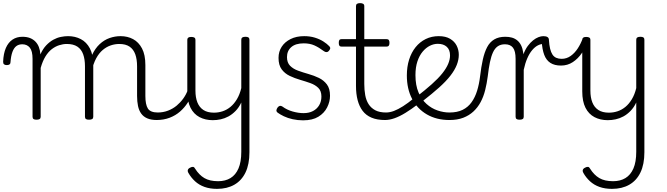

<svg xmlns="http://www.w3.org/2000/svg" viewBox="-76 -750 4262 1227"><path d="M157 15Q144 15 138 10.5Q132 6 132 -4V-374Q132 -424 114.5 -445.5Q97 -467 66 -467Q44 -467 28.5 -455.5Q13 -444 3.5 -418.5Q-6 -393 -9 -352Q-9 -343 -15 -338.5Q-21 -334 -33 -334Q-43 -334 -49.5 -338.5Q-56 -343 -56 -355Q-54 -408 -38.5 -443.5Q-23 -479 4 -497Q31 -515 67 -515Q95 -515 115.5 -507Q136 -499 150.5 -484Q165 -469 172.5 -449Q180 -429 182 -405V-402Q198 -438 219.5 -460.5Q241 -483 264.5 -496Q288 -509 312.5 -514Q337 -519 359 -519Q404 -519 440.5 -500Q477 -481 498.5 -440.5Q520 -400 520 -334V-4Q520 6 513.5 10.5Q507 15 493 15Q479 15 473 10.5Q467 6 467 -4V-326Q467 -371 455.5 -403Q444 -435 418.5 -452Q393 -469 351 -469Q327 -469 302 -461Q277 -453 254.5 -435.5Q232 -418 214 -388.5Q196 -359 184 -316V-4Q184 6 177.5 10.5Q171 15 157 15ZM927 17Q890 17 865.5 6.5Q841 -4 826.5 -24Q812 -44 806 -72.5Q800 -101 800 -137V-326Q800 -371 788.5 -403Q777 -435 752 -452Q727 -469 686 -469Q659 -469 632 -460Q605 -451 581 -431Q557 -411 538.5 -377Q520 -343 509 -292H485Q492 -355 512 -398Q532 -441 561 -468Q590 -495 624.5 -507Q659 -519 694 -519Q739 -519 774.5 -500Q810 -481 831.5 -440.5Q853 -400 853 -334V-137Q853 -82 869 -56.5Q885 -31 933 -31Q942 -31 946.5 -23.5Q951 -16 950.5 -7Q950 2 944 9.5Q938 17 927 17Z M924 17Q913 17 907.5 9.5Q902 2 902.5 -7Q903 -16 910 -23.5Q917 -31 930 -31Q967 -31 998 -43Q1029 -55 1053 -75Q1077 -95 1095 -120Q1113 -145 1123 -172Q1127 -183 1136 -182.5Q1145 -182 1151 -174.5Q1157 -167 1154 -157Q1143 -124 1123 -93Q1103 -62 1074.5 -37Q1046 -12 1008 2.5Q970 17 924 17Z M1284 18Q1236 18 1199 -1.5Q1162 -21 1141.5 -61.5Q1121 -102 1121 -166V-496Q1121 -505 1127 -509.5Q1133 -514 1146 -514Q1160 -514 1166.5 -509.5Q1173 -505 1173 -496V-171Q1173 -127 1185.5 -95.5Q1198 -64 1224 -47Q1250 -30 1291 -30Q1320 -30 1347 -39Q1374 -48 1397 -67Q1420 -86 1438 -116Q1456 -146 1466 -187V-496Q1466 -506 1472.5 -510.5Q1479 -515 1493 -515Q1506 -515 1512 -510.5Q1518 -506 1518 -496V223Q1518 300 1493 352Q1468 404 1421.5 430.5Q1375 457 1311 457Q1266 457 1231 444.5Q1196 432 1170.5 408.5Q1145 385 1128 355Q1122 345 1124.5 336Q1127 327 1140 321Q1151 315 1158.5 316.5Q1166 318 1171 328Q1196 368 1230 388Q1264 408 1318 408Q1364 408 1397 388Q1430 368 1448 326.5Q1466 285 1466 220V-95Q1451 -63 1429.5 -41Q1408 -19 1384 -6Q1360 7 1334.5 12.5Q1309 18 1284 18Z M1861 19Q1827 19 1795 12Q1763 5 1738 -7Q1713 -19 1697 -31Q1690 -37 1690.5 -45Q1691 -53 1698 -63Q1705 -72 1712.5 -73.5Q1720 -75 1729 -69Q1757 -48 1794 -37.5Q1831 -27 1864 -27Q1899 -27 1924.5 -40.5Q1950 -54 1964 -78Q1978 -102 1978 -133Q1978 -169 1958 -188.5Q1938 -208 1907 -219Q1876 -230 1841.5 -240Q1807 -250 1775.5 -265Q1744 -280 1724 -307Q1704 -334 1704 -380Q1704 -420 1724 -451Q1744 -482 1781 -500.5Q1818 -519 1868 -519Q1905 -519 1936 -509.5Q1967 -500 1990.5 -485Q2014 -470 2029 -454Q2036 -446 2034 -439Q2032 -432 2025 -424Q2019 -417 2010.5 -417Q2002 -417 1994 -423Q1962 -447 1933 -460Q1904 -473 1865 -473Q1813 -473 1785.5 -449Q1758 -425 1758 -385Q1758 -350 1777.5 -330Q1797 -310 1828.5 -298.5Q1860 -287 1895.5 -277Q1931 -267 1962 -252Q1993 -237 2013 -210.5Q2033 -184 2033 -138Q2033 -100 2014.5 -63.5Q1996 -27 1958.5 -4Q1921 19 1861 19Z M2385 17Q2334 17 2298.5 2Q2263 -13 2241.5 -41.5Q2220 -70 2209.5 -110Q2199 -150 2199 -201V-452H2108Q2097 -452 2093 -458Q2089 -464 2089 -476Q2089 -489 2093 -494.5Q2097 -500 2108 -500H2199V-711Q2199 -721 2205.5 -725.5Q2212 -730 2225 -730Q2238 -730 2245 -725.5Q2252 -721 2252 -711V-500H2393Q2404 -500 2408.5 -494.5Q2413 -489 2413 -476Q2413 -464 2408.5 -458Q2404 -452 2393 -452H2252V-213Q2252 -175 2258 -142Q2264 -109 2279.5 -84.5Q2295 -60 2322 -45.5Q2349 -31 2392 -31Q2402 -31 2407 -23.5Q2412 -16 2411.5 -7Q2411 2 2404.5 9.5Q2398 17 2385 17Z M2384 17Q2373 17 2367.5 9.5Q2362 2 2362.5 -7Q2363 -16 2370 -23.5Q2377 -31 2390 -31Q2415 -31 2441.5 -41Q2468 -51 2499.5 -71Q2531 -91 2570 -123Q2578 -129 2585.5 -126Q2593 -123 2598 -116Q2603 -109 2603.5 -100Q2604 -91 2596 -85Q2553 -52 2515.5 -29Q2478 -6 2445.5 5.5Q2413 17 2384 17Z M2584 -130Q2642 -175 2683.5 -212Q2725 -249 2750.5 -281Q2776 -313 2788 -341.5Q2800 -370 2800 -396Q2800 -432 2779 -451Q2758 -470 2722 -470Q2696 -470 2671 -457.5Q2646 -445 2625 -420Q2604 -395 2591.5 -357.5Q2579 -320 2579 -270Q2579 -205 2598.5 -159.5Q2618 -114 2650 -85.5Q2682 -57 2720.5 -44Q2759 -31 2796 -31Q2808 -31 2813.5 -23.5Q2819 -16 2819 -7Q2819 2 2813.5 9.5Q2808 17 2796 17Q2714 17 2652.5 -18.5Q2591 -54 2557.5 -118Q2524 -182 2524 -268Q2524 -323 2538.5 -369Q2553 -415 2580 -448.5Q2607 -482 2644.5 -500.5Q2682 -519 2728 -519Q2772 -519 2800.5 -502Q2829 -485 2842.5 -458Q2856 -431 2856 -400Q2856 -368 2843 -335Q2830 -302 2802.5 -266.5Q2775 -231 2730.5 -191Q2686 -151 2624 -103Z M2796 17Q2784 17 2777.5 9.5Q2771 2 2771 -7Q2771 -16 2777.5 -23.5Q2784 -31 2796 -31Q2846 -31 2880.5 -48Q2915 -65 2937.5 -96.5Q2960 -128 2973 -170Q2986 -212 2992 -262Q2999 -322 3009.5 -369Q3020 -416 3037 -448.5Q3054 -481 3082.5 -498Q3111 -515 3153 -515Q3162 -515 3166.5 -508Q3171 -501 3170.5 -491.5Q3170 -482 3165 -474.5Q3160 -467 3151 -467Q3124 -467 3105.5 -454.5Q3087 -442 3075 -416.5Q3063 -391 3055 -352.5Q3047 -314 3041 -262Q3035 -216 3024.5 -174Q3014 -132 2995.5 -97.5Q2977 -63 2949.5 -37.5Q2922 -12 2884.5 2.5Q2847 17 2796 17Z M3244 15Q3231 15 3225 10.5Q3219 6 3219 -4V-374Q3219 -424 3202 -445.5Q3185 -467 3151 -467Q3141 -467 3136.5 -474.5Q3132 -482 3132 -491.5Q3132 -501 3137.5 -508Q3143 -515 3153 -515Q3177 -515 3196 -509.5Q3215 -504 3230 -491.5Q3245 -479 3254.5 -459.5Q3264 -440 3268 -412L3269 -403Q3281 -435 3297 -456.5Q3313 -478 3330.5 -492Q3348 -506 3365 -512.5Q3382 -519 3396 -519Q3406 -519 3411.5 -511.5Q3417 -504 3417 -494Q3417 -484 3411.5 -476.5Q3406 -469 3396 -469Q3378 -469 3359.5 -459Q3341 -449 3324 -428.5Q3307 -408 3293.5 -377Q3280 -346 3271 -304V-4Q3271 6 3264.5 10.5Q3258 15 3244 15Z M3509 -331Q3468 -331 3441.5 -348Q3415 -365 3402 -399.5Q3389 -434 3386 -485L3396 -519Q3414 -519 3423 -513Q3432 -507 3432 -494Q3434 -462 3439.5 -439Q3445 -416 3454.5 -401.5Q3464 -387 3479 -380.5Q3494 -374 3513 -374Q3545 -374 3571 -392.5Q3597 -411 3616.5 -441Q3636 -471 3648 -505Q3650 -511 3659 -509Q3668 -507 3676 -500.5Q3684 -494 3681 -486Q3666 -446 3642 -410.5Q3618 -375 3584.5 -353Q3551 -331 3509 -331Z M3808 18Q3760 18 3723 -1.5Q3686 -21 3665.5 -61.5Q3645 -102 3645 -166V-496Q3645 -505 3651 -509.5Q3657 -514 3670 -514Q3684 -514 3690.5 -509.5Q3697 -505 3697 -496V-171Q3697 -127 3709.5 -95.5Q3722 -64 3748 -47Q3774 -30 3815 -30Q3844 -30 3871 -39Q3898 -48 3921 -67Q3944 -86 3962 -116Q3980 -146 3990 -187V-496Q3990 -506 3996.5 -510.5Q4003 -515 4017 -515Q4030 -515 4036 -510.5Q4042 -506 4042 -496V223Q4042 300 4017 352Q3992 404 3945.5 430.5Q3899 457 3835 457Q3790 457 3755 444.5Q3720 432 3694.5 408.5Q3669 385 3652 355Q3646 345 3648.5 336Q3651 327 3664 321Q3675 315 3682.5 316.5Q3690 318 3695 328Q3720 368 3754 388Q3788 408 3842 408Q3888 408 3921 388Q3954 368 3972 326.5Q3990 285 3990 220V-95Q3975 -63 3953.5 -41Q3932 -19 3908 -6Q3884 7 3858.5 12.5Q3833 18 3808 18Z"/></svg>

Font: Playwrite US Modern ExtraLight
Style: Regular
Weight: 250
Designer: Veronika Burian, José Scaglione
Foundry: TypeTogether
Version: Version 1.003